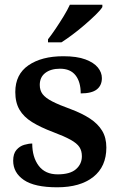

<svg xmlns="http://www.w3.org/2000/svg" viewBox="-20 -786 514 816"><path d="M223 10Q127 10 81.5 -21Q36 -52 36 -103Q36 -133 50 -149Q64 -165 83 -170.5Q102 -176 117 -176Q117 -118 144.5 -81.5Q172 -45 225 -45Q278 -45 303 -67Q328 -89 328 -122Q328 -145 317.5 -161Q307 -177 280 -192Q253 -207 205 -225Q152 -245 116.5 -267Q81 -289 63 -319.5Q45 -350 45 -395Q45 -470 101 -508.5Q157 -547 249 -547Q307 -547 343 -533.5Q379 -520 396 -499Q413 -478 413 -454Q413 -423 391.5 -406Q370 -389 323 -389Q323 -438 301 -466Q279 -494 235 -494Q196 -494 172.5 -476Q149 -458 149 -425Q149 -402 161 -386Q173 -370 202 -355Q231 -340 281 -322Q329 -304 362.5 -282Q396 -260 414 -230.5Q432 -201 432 -159Q432 -78 376.5 -34Q321 10 223 10ZM184 -619Q199 -638 216.5 -664Q234 -690 250.5 -717Q267 -744 277 -766H415V-756Q407 -743 386.5 -723Q366 -703 340.5 -681Q315 -659 289 -639.5Q263 -620 241 -606H184Z"/></svg>

Font: Noto Serif Vithkuqi SemiBold
Style: Regular
Weight: 600
Version: Version 1.005